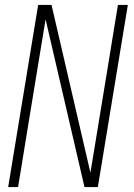

<svg xmlns="http://www.w3.org/2000/svg" viewBox="-20 -755 540 775"><path d="M13 0 134 -735H188L345 -58Q361 -154 376.5 -249.5Q392 -345 408 -441L456 -735H496L375 0H321L164 -677Q148 -581 132.5 -485.5Q117 -390 101 -294L53 0Z"/></svg>

Font: Iosevka Term Curly XLt Obl
Style: Regular
Weight: 200
Italic angle: -9°
Designer: Belleve Invis
Foundry: Belleve Invis
Version: Version 32.3.0